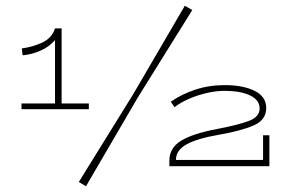

<svg xmlns="http://www.w3.org/2000/svg" viewBox="-20 -579 1015 670"><path d="M255 56 444 -249 625 -559 651 -544 461 -239 280 71ZM290 -198H55V-218H172V-439Q152 -416 122 -402.5Q92 -389 59 -386L56 -410Q94 -415 127.5 -430.5Q161 -446 172 -480H195V-218H290ZM898 -21V-107H920V1H571V-18Q571 -63 612 -88Q653 -113 738 -129Q812 -143 849.5 -157.5Q887 -172 886 -202Q885 -231 851.5 -246.5Q818 -262 764 -262Q733 -262 699.5 -254Q666 -246 637 -233Q608 -220 589 -205L576 -224Q613 -250 661 -266Q709 -282 764 -282Q828 -282 868.5 -262Q909 -242 909 -202Q909 -160 864.5 -141Q820 -122 745 -109Q669 -96 631.5 -75.5Q594 -55 594 -21Z"/></svg>

Font: BhuTuka Expanded One
Style: Regular
Weight: 400
Designer: Erin McLaughlin
Version: Version 1.000; ttfautohint (v1.8.3)